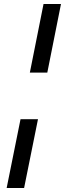

<svg xmlns="http://www.w3.org/2000/svg" viewBox="-20 -831 328 968"><path d="M171.5 -230 101.5 117H13.5L83.5 -230ZM287.5 -811 218.5 -465H130.5L199.5 -811Z"/></svg>

Font: Argentum Sans
Style: Italic
Weight: 400
Italic angle: -11.3099°
Designer: Julieta Ulanovsky, Owen Earl, Rasmus Andersson, Cristiano Sobral
Foundry: The Argentum Sans Project Authors
Version: Version 3.131; ttfautohint (v1.8.4.7-5d5b-dirty)